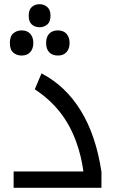

<svg xmlns="http://www.w3.org/2000/svg" viewBox="-20 -896 549 916"><path d="M45 -78H378Q368 -151 345 -215Q317 -295 268.5 -358Q220 -421 146 -470L178 -546Q293 -486 365.5 -368Q438 -250 464 -76V0H45ZM169 -766Q147 -766 132 -779Q117 -792 117 -821Q117 -850 132 -863Q147 -876 169 -876Q190 -876 205.5 -862.5Q221 -849 221 -821Q221 -792 205.5 -779Q190 -766 169 -766ZM83 -631Q60 -631 43.5 -645Q27 -659 27 -691Q27 -723 43.5 -737Q60 -751 83 -751Q110 -751 124.5 -734.5Q139 -718 139 -691Q139 -664 124.5 -647.5Q110 -631 83 -631ZM256 -631Q230 -631 215 -646.5Q200 -662 200 -691Q200 -720 215 -735.5Q230 -751 256 -751Q283 -751 297.5 -734.5Q312 -718 312 -691Q312 -664 297.5 -647.5Q283 -631 256 -631Z"/></svg>

Font: Noto Kufi Arabic
Style: Regular
Weight: 400
Designer: Monotype Design Team, David Williams, Khaled Hosny
Foundry: Google LLC
Version: Version 2.109; ttfautohint (v1.8.4.7-5d5b)